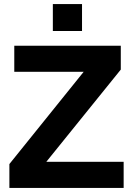

<svg xmlns="http://www.w3.org/2000/svg" viewBox="-20 -921 653 941"><path d="M26 -117 390 -569H50V-697H572V-580L207 -128H586V0H26ZM239 -901H382V-769H239Z"/></svg>

Font: Hanken Grotesk ExtraBold
Style: Regular
Weight: 800
Designer: Alfredo Marco Pradil
Foundry: Hanken Design Co.
Version: Version 3.014